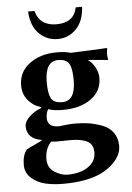

<svg xmlns="http://www.w3.org/2000/svg" viewBox="-60 -705 681 988"><g transform="rotate(-5 280.5 -211.5)"><path d="M155.8 -661.1Q176.8 -583 263.2 -583Q354 -583 369.1 -661.1H401.9Q397.9 -586.9 358.4 -546.9Q318.8 -506.8 262.9 -506.8Q207 -506.8 167 -546.4Q127 -585.9 123 -661.1ZM459 -289.1Q459 -221.2 403.1 -181.2Q347.2 -141.1 257.8 -141.1Q208.5 -141.1 182.6 -151.9Q170.9 -134.3 170.9 -106.9Q170.9 -59.1 229 -59.1Q231 -59.1 235.6 -59.6Q240.2 -60.1 248 -61Q286.1 -65.9 311 -65.9Q351.1 -65.9 385 -60.5Q418.9 -55.2 453.9 -42Q488.8 -28.8 509.3 -0.5Q529.8 27.8 529.8 67.9Q529.8 106.9 501 142.3Q472.2 177.7 426.3 200.7Q350.1 238.3 225.1 237.8Q176.3 237.8 135.3 228.5Q94.2 219.2 63.2 192.1Q32.2 165 32.2 124Q32.2 74.2 54.2 45.9Q65.4 39.1 96.2 25.1Q127 11.2 138.2 3.9Q59.1 -8.3 59.1 -74.2Q59.1 -98.1 85.4 -123Q111.8 -147.9 146 -160.2L147.9 -165Q123 -172.9 108.4 -183.1Q53.7 -221.2 54.2 -285.2Q54.2 -355 110.6 -397Q167 -439 251 -439Q295.9 -439 323.2 -430.2Q351.1 -431.6 416.5 -434.1Q481.9 -436.5 508.8 -439L512.2 -436Q509.3 -421.9 508.8 -407.2Q508.8 -393.6 512.2 -379.9L508.8 -377Q496.1 -377.9 460.4 -381.6Q424.8 -385.3 407.7 -385.7Q430.7 -370.1 444.8 -342.8Q459 -315.4 459 -289.1ZM326.2 -288.1Q326.2 -348.1 312 -373.5Q297.9 -398.9 254.9 -398.9Q187 -398.9 187 -290Q187 -231 200.9 -206.1Q214.8 -181.2 257.8 -181.2Q326.2 -181.2 326.2 -288.1ZM183.1 16.1Q150.9 49.3 150.9 104Q150.9 148.9 185.1 170.9Q219.2 192.9 252.9 192.9Q317.9 192.9 358.9 165Q399.9 137.2 399.9 90.8Q399.9 65.9 389.4 50.5Q378.9 35.2 358.4 28.1Q337.9 21 319.8 19Q301.8 17.1 275.9 17.1Q271 17.1 247.1 17.6Q223.1 18.1 206.1 18.1Q199.2 18.1 183.1 16.1Z"/></g></svg>

Font: Linux Biolinum O
Style: Bold
Weight: 700
Designer: Philipp H. Poll
Foundry: Philipp H. Poll
Version: Version 1.3.2